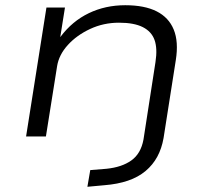

<svg xmlns="http://www.w3.org/2000/svg" viewBox="-20 -523 803 736"><path d="M315 193 326 129 388 124Q447 118 483.5 92Q520 66 530 12L576 -285Q584 -337 572.5 -369.5Q561 -402 527.5 -419Q494 -436 436 -436Q377 -436 325.5 -412Q274 -388 240 -350.5Q206 -313 199 -270L156 0H80L158 -494H229L211 -381L212 -382Q257 -442 320.5 -472.5Q384 -503 460 -503Q534 -503 580.5 -479.5Q627 -456 646 -409.5Q665 -363 654 -293L607 6Q600 46 583 77.5Q566 109 538 132.5Q510 156 470.5 169.5Q431 183 380 187Z"/></svg>

Font: Nunito Sans 7pt Expanded Light
Style: Italic
Weight: 300
Width: 7
Italic angle: -9°
Designer: Vernon Adams
Foundry: Vernon Adams
Version: Version 3.101;gftools[0.9.27]